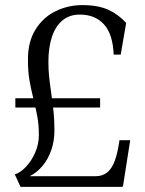

<svg xmlns="http://www.w3.org/2000/svg" viewBox="-20 -732 568 752"><path d="M40.1 -347H372.1V-310.8H40.1ZM458.6 -0.5 462.1 0H60.6L37.9 -49Q58.8 -55 80.8 -77.8Q102.8 -100.6 117.5 -133.8Q132.2 -167 132.2 -203Q132.2 -241 127.1 -270.4Q122 -299.8 111.6 -341.9Q100.4 -387.2 94.9 -420.6Q89.4 -454 89.4 -499.5Q89.4 -569.6 119.8 -617.6Q150.2 -665.5 198.9 -688.8Q247.5 -712 302.1 -712Q364 -712 404 -693.8Q444 -675.6 474.1 -642.1L452.8 -518.2H425.2Q422 -598.4 387.2 -636.6Q352.4 -674.9 292.5 -674.9Q252.2 -674.9 224.8 -652.2Q197.4 -629.5 183.5 -588Q169.6 -546.5 169.6 -489.5Q169.6 -460.5 172.2 -433.7Q174.9 -406.9 180.6 -367.9Q186.9 -324.1 190.1 -291.2Q193.2 -258.2 193.2 -220.5Q193.2 -180.2 181 -144.6Q168.8 -108.9 146.5 -82.2Q124.2 -55.6 95.9 -41.8H353.6Q382.2 -41.8 400.6 -57.3Q419 -72.9 430 -103.4Q441 -133.9 448 -183H490L462.1 -5Q461.1 -1 458.6 -0.5Z"/></svg>

Font: Didactic
Style: Regular
Weight: 400
Designer: Tyler Finck
Foundry: Etcetera Type Co
Version: Version 3.007;FEAKit 1.0